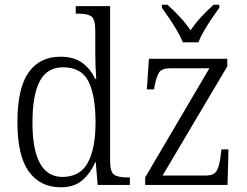

<svg xmlns="http://www.w3.org/2000/svg" viewBox="-20 -786 1049 816"><path d="M238 10Q151 10 102.5 -57Q54 -124 54 -267Q54 -410 101 -477.5Q148 -545 237 -545Q294 -545 329.5 -519Q365 -493 384 -451H389Q387 -476 386 -504Q385 -532 385 -556V-654Q385 -705 368 -716.5Q351 -728 314 -728H302V-760H448V-102Q448 -55 465 -43.5Q482 -32 521 -32H532V0H395L387 -97H385Q364 -49 329.5 -19.5Q295 10 238 10ZM247 -34Q321 -35 353.5 -95Q386 -155 386 -266Q386 -380 356 -440Q326 -500 248 -500Q180 -500 149 -441Q118 -382 118 -265Q118 -33 247 -34ZM597 0V-32L870 -496H706Q668 -496 656.5 -478.5Q645 -461 637 -421L635 -406H604L613 -536H946V-504L671 -40H853Q889 -40 900.5 -59.5Q912 -79 917 -118L921 -151H951L947 0ZM757 -606Q748 -629 732.5 -655.5Q717 -682 699.5 -708Q682 -734 668 -753V-766H692Q721 -739 745 -713.5Q769 -688 790 -657Q811 -688 834.5 -713.5Q858 -739 888 -766H912V-753Q898 -734 880.5 -708Q863 -682 847.5 -655.5Q832 -629 823 -606Z"/></svg>

Font: Noto Serif SemiCondensed Light
Style: Regular
Weight: 300
Width: 4
Designer: Monotype Design Team
Foundry: Monotype Imaging Inc.
Version: Version 2.013